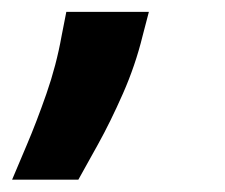

<svg xmlns="http://www.w3.org/2000/svg" viewBox="-42 -119 372 317"><path d="M203.8 -99.4 193.5 -60Q181.5 -11 160.9 35.7Q140.3 82.4 119.7 119.5Q99.1 156.6 87.4 177.6H-22Q-13.8 158 2.1 120.6Q18.1 83.1 34.6 35.9Q51.1 -11.4 59.7 -59.7L67.5 -99.4Z"/></svg>

Font: Inter UI Extra Bold
Style: Italic
Weight: 800
Italic angle: 9.39999°
Designer: Rasmus Andersson
Foundry: rsms
Version: 3.2;8d6f07862